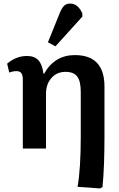

<svg xmlns="http://www.w3.org/2000/svg" viewBox="-20 -833 667 1077"><path d="M541 224 415 215Q424 166 428.5 93.5Q433 21 433 -61V-318Q433 -378 413 -404Q393 -430 347 -430Q299 -430 268.5 -395.5Q238 -361 238 -307V0H108V-386Q108 -412 99.5 -423Q91 -434 72 -434Q53 -434 32 -426L20 -476Q71 -519 131 -519Q173 -519 195 -495.5Q217 -472 224 -419H227Q286 -524 400 -524Q566 -524 566 -347V-67Q566 12 563.5 83Q561 154 555 216ZM291 -573 249 -596 316 -762Q328 -790 340.5 -801.5Q353 -813 374 -813Q417 -813 442 -758V-740Z"/></svg>

Font: Literata SemiBold
Style: Regular
Weight: 600
Designer: Latin by Veronika Burian and Jose Scaglione. Greek by Irene Vlachou. Cyrillic by Vera Evstafieva.
Foundry: TypeTogether
Version: Version 3.103; ttfautohint (v1.8.4.7-5d5b);gftools[0.9.29]